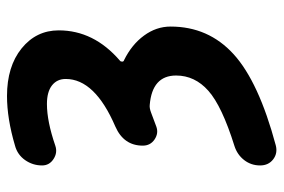

<svg xmlns="http://www.w3.org/2000/svg" viewBox="-149 -421 798 540"><g transform="rotate(-90 250.0 -151.0)"><path d="M350.6 -201.2Q394.5 -179.7 419.9 -145Q445.3 -110.4 445.3 -70.3Q445.3 36.1 367.7 106.9Q290 177.7 111.3 225.6Q88.9 231.4 71.8 218.3Q54.7 205.1 54.7 181.6Q54.7 156.2 69.8 136.7Q85 117.2 109.4 109.4Q221.7 74.2 264.6 36.1Q307.6 -2 307.6 -54.7Q307.6 -122.1 224.6 -128.9Q215.8 -129.9 203.1 -125L164.1 -110.4Q145.5 -103.5 127.9 -115.2Q110.4 -127 110.4 -148.4Q110.4 -202.1 164.1 -225.6Q297.9 -283.2 297.9 -365.2Q297.9 -389.6 279.8 -403.8Q261.7 -418 227.5 -418Q178.7 -418 110.4 -394.5Q90.8 -387.7 72.8 -399.4Q54.7 -411.1 54.7 -431.6Q54.7 -458 69.8 -479.5Q85 -501 110.4 -507.8Q186.5 -530.3 250 -530.3Q333 -530.3 383.8 -489.3Q434.6 -448.2 434.6 -384.8Q434.6 -286.1 349.6 -212.9Q346.7 -210.9 346.7 -206.5Q346.7 -202.1 350.6 -201.2Z"/></g></svg>

Font: Rounded-X Mgen+ 1mn bold
Style: Bold
Weight: 700
Designer: [Source Han Sans]
Ryoko NISHIZUKA  (kana & ideographs); Paul D. Hunt (Latin, Greek & Cyrillic); Wenlong ZHANG  (bopomofo
Version: Version 1.059.20150602